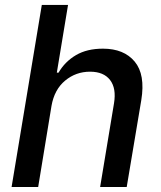

<svg xmlns="http://www.w3.org/2000/svg" viewBox="-20 -747 642 767"><path d="M185.7 -323.9 132.5 0H26.3L147 -727.3H251.8L207 -456.7H213.8Q239.7 -501.1 283.6 -526.8Q327.4 -552.6 391.3 -552.6Q475.1 -552.6 518.1 -500.9Q561.1 -449.2 544.4 -346.9L486.2 0H380L435.4 -334.2Q445.3 -394.2 419.7 -427.4Q394.2 -460.6 339.8 -460.6Q283 -460.6 240.1 -424.9Q197.1 -389.2 185.7 -323.9Z"/></svg>

Font: Inter UI Medium
Style: Italic
Weight: 500
Italic angle: 9.39999°
Designer: Rasmus Andersson
Foundry: rsms
Version: 3.2;8d6f07862